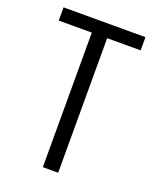

<svg xmlns="http://www.w3.org/2000/svg" viewBox="-131 -770 684 846"><g transform="rotate(20 210.5 -346.5)"><path d="M174 0V-631H19V-693H403V-631H246V0Z"/></g></svg>

Font: Ubuntu Sans Condensed
Style: Regular
Weight: 400
Width: 3
Designer: Dalton Maag Ltd
Foundry: Dalton Maag Ltd
Version: Version 1.006; ttfautohint (v1.8.4.7-5d5b)